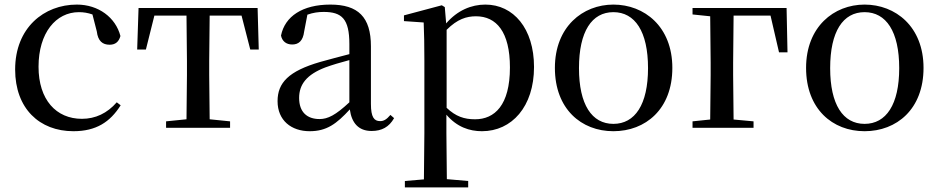

<svg xmlns="http://www.w3.org/2000/svg" viewBox="-20 -557 4092 837"><path d="M300 15C399 15 460 -25 506 -98L489 -111C447 -63 396 -39 337 -39C225 -39 148 -122 148 -266C148 -414 224 -504 324 -504C344 -504 363 -501 383 -494L402 -420C407 -378 427 -362 458 -362C482 -362 498 -374 505 -400C484 -481 409 -537 315 -537C172 -537 46 -436 46 -254C46 -84 152 15 300 15Z M792 0H983V-28L894 -37L892 -230V-292L894 -489H1033L1071 -341H1108L1103 -522H584L578 -341H616L653 -489H793L795 -292V-230L793 -37L704 -28V0Z M1600 14C1644 14 1676 -3 1698 -42L1682 -56C1665 -36 1653 -29 1637 -29C1611 -29 1597 -46 1597 -104V-355C1597 -483 1541 -537 1420 -537C1299 -537 1222 -486 1205 -402C1210 -377 1228 -363 1254 -363C1281 -363 1301 -378 1306 -420L1320 -493C1345 -502 1368 -505 1391 -505C1470 -505 1503 -475 1503 -365V-321C1461 -310 1415 -298 1376 -287C1238 -247 1190 -196 1190 -116C1190 -32 1250 15 1330 15C1404 15 1447 -17 1505 -80C1513 -21 1543 14 1600 14ZM1503 -111C1443 -55 1409 -38 1373 -38C1319 -38 1284 -68 1284 -130C1284 -189 1317 -232 1398 -263C1428 -274 1465 -285 1503 -295Z M2081 15C2211 15 2308 -92 2308 -265C2308 -433 2218 -537 2096 -537C2035 -537 1974 -512 1925 -455L1919 -526L1906 -534L1741 -490V-465L1827 -459C1829 -410 1830 -361 1830 -293V23L1828 225L1745 232V260H2021V232L1928 224L1926 23V-57C1972 -3 2027 15 2081 15ZM1927 -427C1974 -474 2014 -486 2055 -486C2144 -486 2203 -418 2203 -263C2203 -98 2136 -37 2051 -37C2004 -37 1967 -49 1927 -87Z M2654 15C2794 15 2911 -81 2911 -261C2911 -441 2789 -537 2654 -537C2520 -537 2399 -440 2399 -261C2399 -82 2514 15 2654 15ZM2654 -17C2560 -17 2504 -101 2504 -260C2504 -420 2560 -504 2654 -504C2748 -504 2805 -420 2805 -260C2805 -101 2748 -17 2654 -17Z M2999 -494 3076 -486 3078 -284V-230L3076 -36L2999 -28V0H3265V-28L3178 -36L3176 -230V-284L3178 -489H3339L3376 -329H3413L3409 -522H2999Z M3749 15C3889 15 4006 -81 4006 -261C4006 -441 3884 -537 3749 -537C3615 -537 3494 -440 3494 -261C3494 -82 3609 15 3749 15ZM3749 -17C3655 -17 3599 -101 3599 -260C3599 -420 3655 -504 3749 -504C3843 -504 3900 -420 3900 -260C3900 -101 3843 -17 3749 -17Z"/></svg>

Font: Source Han Serif CN Medium
Style: Regular
Weight: 500
Designer: Ryoko NISHIZUKA 西塚涼子 (kana & ideographs); Frank Grießhammer (Latin, Greek & Cyrillic); Wenlong ZHANG 张文龙 (bopomofo); San
Foundry: Adobe
Version: Version 2.002;hotconv 1.1.0;makeotfexe 2.6.0